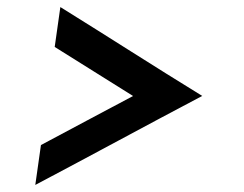

<svg xmlns="http://www.w3.org/2000/svg" viewBox="-20 -510 690 544"><path d="M80 14Q198.7 -48.8 316.4 -112.1Q434 -175.4 553 -238.2Q451 -301 351.3 -364.2Q251.7 -427.3 151 -490L135 -377Q190.6 -341.8 246 -307.5Q301.4 -273.2 357 -238Q291.3 -202.7 226.1 -168.4Q161 -134 96 -99Z"/></svg>

Font: Josefin Slab Thin
Style: Italic
Weight: 100
Italic angle: -12°
Designer: Santiago Orozco
Foundry: Typemade
Version: Version 2.000